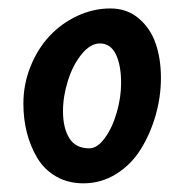

<svg xmlns="http://www.w3.org/2000/svg" viewBox="-20 -816 430 445"><path d="M235.8 -796.4Q274.4 -796.4 301.5 -773.4Q328.6 -750.5 340.8 -715.1Q353 -679.7 353 -635.3Q353 -591.8 340.8 -549.1Q328.6 -506.3 306.6 -470.7Q284.7 -435.1 249.8 -413.1Q214.8 -391.1 173.3 -391.1Q137.7 -391.1 110.1 -407Q82.5 -422.9 66.4 -450Q50.3 -477.1 42.2 -508.8Q34.2 -540.5 34.2 -575.7Q34.2 -621.1 50.8 -662.1Q67.4 -703.1 94.7 -732.4Q122.1 -761.7 159.2 -779.1Q196.3 -796.4 235.8 -796.4ZM187 -472.2Q205.6 -472.2 223.1 -496.3Q240.7 -520.5 250.7 -555.7Q260.7 -590.8 260.7 -623.5Q260.7 -665 248.5 -690.2Q236.3 -715.3 211.4 -715.3Q189.5 -715.3 169.2 -690.4Q148.9 -665.5 137.5 -629.2Q126 -592.8 126 -558.1Q126 -519.5 140.6 -495.8Q155.3 -472.2 187 -472.2Z"/></svg>

Font: iCiel Pacifico
Style: Regular
Weight: 400
Designer: Vernon Adams
Foundry: Vernon Adams
Version: Version 1.00 September 26, 2014, initial release